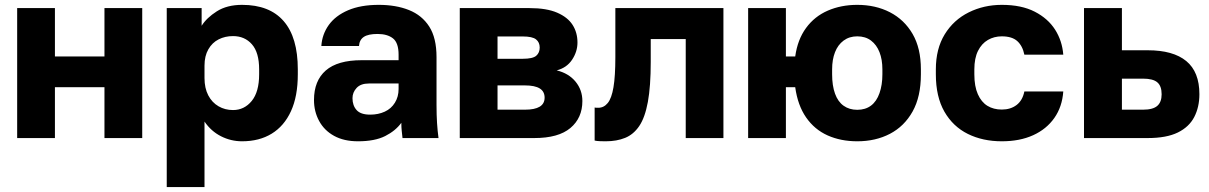

<svg xmlns="http://www.w3.org/2000/svg" viewBox="-20 -563 4931 783"><path d="M50 0V-530H204V-332.7H406V-530H560V0H406V-207.3H204V0Z M660 200V-530H802.3V-457.8Q822.5 -490.3 864.2 -516.8Q905.8 -543.2 967.2 -543.2Q1079.2 -543.2 1136.8 -476.9Q1194.5 -410.7 1194.5 -280V-260Q1194.5 -170.3 1166.6 -109.6Q1138.7 -48.8 1087.9 -17.8Q1037.2 13.2 967.2 13.2Q921.7 13.2 881.3 -7.3Q840.8 -27.8 814 -67.2V200ZM930.2 -114.2Q976.3 -114.2 1006.6 -151.3Q1036.8 -188.5 1036.8 -260V-280Q1036.8 -348.8 1007.4 -382.3Q978 -415.8 930.2 -415.8Q898 -415.8 871.7 -402.5Q845.3 -389.2 829.7 -361.9Q814 -334.7 814 -295.5V-244.5Q814 -203.5 829.3 -174.2Q844.7 -144.8 871.3 -129.5Q897.8 -114.2 930.2 -114.2Z M1439.7 13.2Q1382.8 13.2 1342.7 -8.8Q1302.5 -30.8 1281.5 -69.6Q1260.5 -108.3 1260.5 -155Q1260.5 -233.7 1308.6 -275.6Q1356.7 -317.5 1455 -317.5H1605.5V-340Q1605.5 -388.3 1582.7 -406.4Q1559.8 -424.5 1519.5 -424.5Q1481.8 -424.5 1463.8 -412.6Q1445.8 -400.7 1444 -375.5H1290.5Q1293.5 -423 1320.8 -461.1Q1348.2 -499.2 1399.6 -521.2Q1451 -543.2 1524.5 -543.2Q1595.2 -543.2 1648.1 -521.9Q1701 -500.7 1730.6 -454.5Q1760.2 -408.3 1760.2 -330V-135Q1760.2 -93 1762.3 -61.5Q1764.3 -30 1768.3 0H1621.5Q1619.8 -17.3 1618.2 -30.4Q1616.7 -43.5 1616.7 -62.2Q1593.3 -29.7 1550.9 -8.2Q1508.5 13.2 1439.7 13.2ZM1489.5 -95.5Q1522.8 -95.5 1549.2 -107.7Q1575.5 -119.8 1590.5 -144.2Q1605.5 -168.5 1605.5 -200V-222.5H1484.5Q1451 -222.5 1434.3 -204.4Q1417.5 -186.3 1417.5 -162.5Q1417.5 -132.8 1434.2 -114.2Q1450.8 -95.5 1489.5 -95.5Z M1855 0V-530H2139.3Q2209.2 -530 2252.2 -511.3Q2295.2 -492.7 2315.1 -461.5Q2335 -430.3 2335 -389.6Q2335 -352.5 2313.1 -319.5Q2291.2 -286.5 2250.3 -276Q2299.3 -264 2327.2 -230Q2355 -196 2355 -151Q2355 -82 2306.2 -41Q2257.3 0 2159.3 0ZM2009 -115.7H2120.5Q2160.8 -115.7 2180.9 -127.9Q2201 -140.1 2201 -164.7Q2201 -190 2181.1 -202.3Q2161.2 -214.7 2120.5 -214.7H2009ZM2009 -323.3H2112Q2152.6 -323.3 2166.8 -335.6Q2181 -347.9 2181 -369.2Q2181 -390.4 2166 -402.4Q2151 -414.3 2112 -414.3H2009Z M2450.5 13.2Q2442 13.2 2427.5 12.8Q2413 12.3 2405 10.2V-124.5Q2408 -123.5 2420 -123.5Q2442.6 -123.5 2458.4 -142.8Q2474.2 -162 2481.8 -207.1Q2489.5 -252.1 2489.5 -330.3V-530H2930.2V0H2776.5V-403.7H2633.8V-310.3Q2633.8 -211.4 2622.1 -147.4Q2610.3 -83.5 2586.9 -49Q2563.5 -14.5 2529.2 -0.7Q2495 13.2 2450.5 13.2Z M3031 0V-530H3185V-332.7H3223Q3232.5 -401.5 3267.1 -448.8Q3301.7 -496.2 3355.9 -519.7Q3410.2 -543.2 3475.9 -543.2Q3550.7 -543.2 3609.3 -513Q3667.8 -482.8 3701.7 -424.6Q3735.5 -366.3 3735.5 -280.3V-260Q3735.5 -168.7 3701.7 -108.3Q3667.8 -47.8 3609.3 -17.3Q3550.8 13.2 3476 13.2Q3409 13.2 3355.3 -10.7Q3301.7 -34.7 3267.4 -84.1Q3233.2 -133.5 3223 -207.3H3185V0ZM3476 -115.2Q3509.4 -115.2 3532.2 -132.4Q3555 -149.6 3566.7 -183.1Q3578.5 -216.5 3578.5 -260V-280Q3578.5 -320.2 3566.7 -350.2Q3555 -380.2 3532.2 -397.5Q3509.4 -414.8 3476 -414.8Q3443.6 -414.8 3420.3 -397.5Q3397 -380.2 3385.3 -350.2Q3373.5 -320.2 3373.5 -280V-260Q3373.5 -213.8 3385.3 -181.1Q3397 -148.4 3420.3 -131.8Q3443.6 -115.2 3476 -115.2Z M4065.5 13.2Q3987.7 13.2 3926.9 -16.9Q3866.2 -47 3831.3 -107.8Q3796.5 -168.7 3796.5 -260V-280Q3796.5 -364 3832.7 -423Q3869 -482 3930.7 -512.6Q3992.3 -543.2 4065.5 -543.2Q4145.7 -543.2 4199.7 -515.4Q4253.7 -487.7 4282.8 -442.1Q4311.8 -396.5 4316.2 -340H4157.5Q4150.2 -375.8 4128.7 -395.3Q4107.3 -414.8 4065.5 -414.8Q4034.2 -414.8 4008.8 -400.1Q3983.3 -385.3 3968.4 -355.5Q3953.5 -325.7 3953.5 -280V-260Q3953.5 -210.8 3967.8 -178.8Q3982 -146.7 4006.9 -131.4Q4031.8 -116.2 4065.5 -116.2Q4101.2 -116.2 4125.6 -134.7Q4150 -153.2 4157.5 -190H4316.2Q4311.8 -127.7 4279.8 -82Q4247.7 -36.3 4193.3 -11.6Q4139 13.2 4065.5 13.2Z M4400.7 0V-530H4555.3V-358H4660.8Q4764.5 -358 4817.9 -313.9Q4871.3 -269.8 4871.3 -179Q4871.3 -126.5 4850.3 -85.8Q4829.3 -45.2 4783.2 -22.6Q4737 0 4660.8 0ZM4555.3 -115.7H4641.3Q4681.8 -115.7 4699.6 -131.3Q4717.3 -146.8 4717.3 -178.5Q4717.3 -212.2 4699.7 -227.2Q4682.2 -242.3 4641.3 -242.3H4555.3Z"/></svg>

Font: Golos Text
Style: Regular
Weight: 400
Designer: A.Korolkova, Vitaly Kuzmin
Foundry: ParaType Ltd
Version: Version 2.004